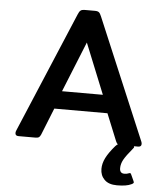

<svg xmlns="http://www.w3.org/2000/svg" viewBox="-59 -732 851 993"><g transform="rotate(5 366.5 -235.5)"><path d="M694 -15Q694 0 677 0H655Q659 5 653 11Q618 53 606 75Q594 97 594 119Q594 146 618 146Q632 146 640 142Q646 140 647 140Q651 140 654 147L669 180Q671 184 671 186Q671 192 659 197Q635 209 585 209Q542 209 520 187Q498 165 498 131Q498 103 512.5 74Q527 45 559 8Q569 -2 572 -3Q565 -7 561 -18L504 -158H228L172 -18Q167 -7 161.5 -3.5Q156 0 143 0H56Q39 0 39 -15Q39 -21 42 -28L306 -654Q312 -669 319 -674.5Q326 -680 339 -680H394Q408 -680 414.5 -674.5Q421 -669 427 -654L691 -28Q694 -21 694 -15ZM472 -251 366 -513 260 -251Z"/></g></svg>

Font: Mitr
Style: Regular
Weight: 400
Designer: Thanarat Vachiruckul
Foundry: Cadson Demak
Version: Version 1.003